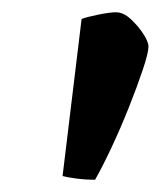

<svg xmlns="http://www.w3.org/2000/svg" viewBox="-20 -728 262 313"><path d="M135 -435Q119 -435 104 -437Q89 -439 82 -441L113 -697Q120 -700 139.5 -704Q159 -708 169 -708Q181 -708 193 -697Q205 -686 213.5 -673Q222 -660 222 -652Q222 -642 213 -615Q204 -588 190.5 -554Q177 -520 162 -488Q147 -456 135 -435Z"/></svg>

Font: Texturina 12pt
Style: Bold Italic
Weight: 700
Italic angle: -11°
Designer: Guillermo Torres Carreño
Foundry: Omnibus-Type
Version: Version 1.002